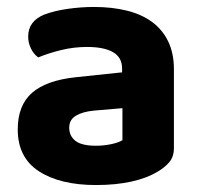

<svg xmlns="http://www.w3.org/2000/svg" viewBox="-20 -516 575 552"><path d="M256 -97Q278 -97 299.5 -101.5Q321 -106 332 -113V-205L250 -198Q218 -195 198.5 -183.5Q179 -172 179 -149Q179 -125 197 -111Q215 -97 256 -97ZM250 -496Q302 -496 344.5 -485.5Q387 -475 417 -453Q447 -431 463.5 -397Q480 -363 480 -317V-91Q480 -65 466.5 -49.5Q453 -34 434 -23Q403 -4 358 6Q313 16 256 16Q153 16 92 -23.5Q31 -63 31 -144Q31 -213 72 -249Q113 -285 198 -294L331 -308V-319Q331 -351 305 -366Q279 -381 230 -381Q192 -381 155.5 -372Q119 -363 90 -351Q78 -359 69.5 -375.5Q61 -392 61 -411Q61 -455 107 -474Q136 -485 174.5 -490.5Q213 -496 250 -496Z"/></svg>

Font: Baloo Chettan 2
Style: Bold
Weight: 700
Designer: Maithili Shingre, Unnati Kotecha and Ek Type
Foundry: Ek Type
Version: Version 1.640;hotconv 1.0.111;makeotfexe 2.5.65597; ttfautoh